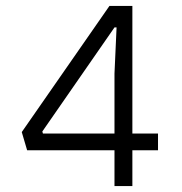

<svg xmlns="http://www.w3.org/2000/svg" viewBox="-20 -624 609 644"><path d="M364 -120H71L53 -181L347 -604H424V-176H510V-120H424V0H364ZM364 -176V-377L371 -532H364L122 -183L124 -176Z"/></svg>

Font: Athiti
Style: Regular
Weight: 400
Designer: CadsonDemak Team
Foundry: CadsonDemak
Version: Version 1.032